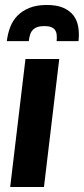

<svg xmlns="http://www.w3.org/2000/svg" viewBox="-20 -753 338 773"><path d="M7.5 0ZM218.5 -515.5 157 0H21L82.5 -515.5ZM168.5 -733Q209.5 -733 235.8 -721.2Q262 -709.5 276.5 -689.8Q291 -670 295.2 -643.5Q299.5 -617 296 -587.5H208Q209.5 -602 208.2 -613.2Q207 -624.5 201.5 -632.2Q196 -640 185.8 -644Q175.5 -648 158.5 -648Q141.5 -648 130.2 -644Q119 -640 111.8 -632.2Q104.5 -624.5 101 -613.2Q97.5 -602 96 -587.5H7.5Q11 -617 21 -643.5Q31 -670 50.2 -689.8Q69.5 -709.5 98.5 -721.2Q127.5 -733 168.5 -733Z"/></svg>

Font: Lato Heavy
Style: Italic
Weight: 800
Italic angle: -7°
Designer: Lukasz Dziedzic
Foundry: tyPoland Lukasz Dziedzic
Version: Version 2.007; 2014-02-27